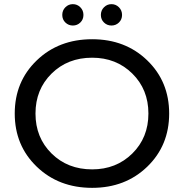

<svg xmlns="http://www.w3.org/2000/svg" viewBox="-20 -897 888 925"><path d="M367 -788.5Q352 -774 331 -774Q310 -774 295 -788.5Q280 -803 280 -825Q280 -847 295 -862Q310 -877 331 -877Q352 -877 367 -862Q382 -847 382 -825Q382 -803 367 -788.5ZM553 -788.5Q538 -774 517 -774Q496 -774 481 -788.5Q466 -803 466 -825Q466 -847 481 -862Q496 -877 517 -877Q538 -877 553 -862Q568 -847 568 -825Q568 -803 553 -788.5ZM424 8Q263 8 157 -94Q51 -196 51 -350Q51 -504 157 -606Q263 -708 424 -708Q584 -708 689.5 -606Q795 -504 795 -350Q795 -196 689.5 -94Q584 8 424 8ZM424 -81Q540 -81 617.5 -157.5Q695 -234 695 -350Q695 -466 617.5 -542.5Q540 -619 424 -619Q306 -619 228.5 -542.5Q151 -466 151 -350Q151 -234 228.5 -157.5Q306 -81 424 -81Z"/></svg>

Font: Montserrat
Style: Regular
Weight: 500
Designer: Julieta Ulanovsky
Foundry: Julieta Ulanovsky
Version: Version 7.200;PS 007.200;hotconv 1.0.88;makeotf.lib2.5.64775